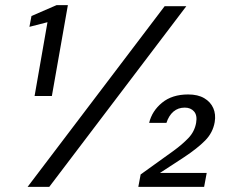

<svg xmlns="http://www.w3.org/2000/svg" viewBox="-20 -724 895 744"><path d="M114 -352 164 -638 94 -620 102 -662 199 -704H243L181 -352ZM87 0 618 -700H702L171 0ZM516 0 525 -48 653 -140Q686 -164 710 -189Q734 -214 740 -248Q745 -277 732 -292Q719 -307 696 -307Q670 -307 652 -291.5Q634 -276 625 -248H558Q569 -294 608 -326Q647 -358 709 -358Q747 -358 771.5 -343.5Q796 -329 806.5 -305Q817 -281 812 -251Q805 -210 775 -179.5Q745 -149 692 -114L600 -54H781L771 0Z"/></svg>

Font: DM Sans 36pt
Style: Italic
Weight: 400
Italic angle: -10°
Designer: Colophon Foundry, Jonny Pinhorn
Foundry: Colophon Foundry
Version: Version 4.004;gftools[0.9.30]